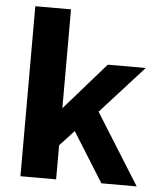

<svg xmlns="http://www.w3.org/2000/svg" viewBox="-53 -789 706 836"><g transform="rotate(5 300.0 -371.5)"><path d="M421.2 0 286 -216.5 223.5 -149V0H67.5V-743H223.5V-310.8L404 -517H570L382 -309.5L575.5 0Z"/></g></svg>

Font: Public Sans VF
Style: Regular
Weight: 400
Designer: Pablo Impallari, Rodrigo Fuenzalida (Modified by Dan O. Williams and USWDS)
Version: Version 1.003